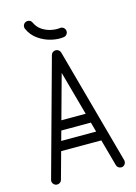

<svg xmlns="http://www.w3.org/2000/svg" viewBox="-126 -912 694 980"><g transform="rotate(-15 220.5 -422.0)"><path d="M195.9 -645.4Q197.8 -653.2 204.4 -658.4Q211 -663.6 220.2 -663.6Q230.4 -663.6 237.4 -656.2Q244.4 -648.9 244.4 -638.8V-630.9L75.6 -17.9Q73.8 -10 66.9 -4.8Q60.1 0.4 50.9 0.4Q41.1 0.4 33.6 -7Q26 -14.4 26 -24.5Q26 -29 27.8 -34.2ZM106 -158.9Q95.2 -158.9 87.9 -165.9Q80.5 -173 80.5 -183.8Q80.5 -194.5 87.9 -201.9Q95.2 -209.2 106 -209.2H334.2Q345 -209.2 352.4 -201.9Q359.8 -194.5 359.8 -183.8Q359.8 -173 352.4 -165.9Q345 -158.9 334.2 -158.9ZM125.4 -260.4Q114.6 -260.4 107.6 -267.4Q100.5 -274.5 100.5 -285.2Q100.5 -295.6 107.6 -303.2Q114.6 -310.8 125.4 -310.8H315.9Q326.6 -310.8 334 -303.2Q341.4 -295.6 341.4 -285.2Q341.4 -274.5 334 -267.4Q326.6 -260.4 315.9 -260.4ZM413.1 -32.4Q413.5 -30.2 413.9 -28.4Q414.2 -26.6 414.2 -25.1Q414.2 -15 407.2 -7.3Q400.1 0.4 390 0.4Q381.4 0.4 374.4 -4.8Q367.5 -10 365.6 -17.9L196.5 -630.9L196.1 -638.1Q196.1 -648.9 203.1 -656.2Q210.1 -663.6 220.2 -663.6Q229.5 -663.6 236.1 -658.4Q242.8 -653.2 245 -645.4ZM144.2 -829.4Q156.2 -803.9 178.3 -789.4Q200.4 -775 225.4 -769.9Q250.4 -764.8 271.6 -767.6Q282.4 -769 290.4 -762.3Q298.5 -755.6 299.5 -745.5Q300.9 -735.1 294.2 -726.9Q287.5 -718.6 277.1 -717.6Q249.8 -713.4 214.2 -721.2Q178.6 -729.1 146.4 -751.1Q114.1 -773 97.5 -810.4Q96.8 -811.9 96.4 -813.7Q96 -815.5 96 -817Q94.6 -827.4 101 -835.6Q107.4 -843.9 118.1 -844.9Q126.8 -846.2 134.1 -841.8Q141.4 -837.2 144.2 -829.4Z"/></g></svg>

Font: Libertine-Super Thin
Style: Regular
Weight: 100
Designer: Bastien Sozeau
Foundry: NBR — Bastien Sozeau
Version: Version 2.003;gftools[0.9.33]